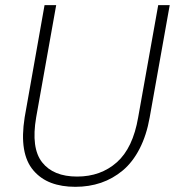

<svg xmlns="http://www.w3.org/2000/svg" viewBox="-20 -722 685 749"><path d="M76.2 -264.2 153.8 -702.1H199.2L121.1 -264.2Q100.6 -144.5 144.3 -88.9Q188 -33.2 280.8 -33.2Q373 -33.2 435.8 -88.9Q498.5 -144.5 519 -264.2L597.2 -702.1H642.1L564 -264.2Q551.8 -194.8 524.7 -142.1Q497.6 -89.4 459 -57.1Q420.4 -24.9 374 -9Q327.6 6.8 273.9 6.8Q220.2 6.8 179.2 -8.8Q138.2 -24.4 110.1 -57.4Q82 -90.3 73.5 -141.6Q64.9 -192.9 76.2 -264.2Z"/></svg>

Font: SVN-Poppins ExtraLight
Style: Italic
Weight: 200
Italic angle: -10°
Designer: Ninad Kale (Devanagari), Jonny Pinhorn (Latin)
Foundry: Indian Type Foundry
Version: Version 3.002 2017